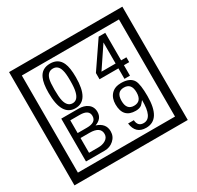

<svg xmlns="http://www.w3.org/2000/svg" viewBox="-212 -1206 1580 1541"><g transform="rotate(-30 577.5 -435.0)"><path d="M1103 90H53V-960H1103ZM1028 15V-885H128V15ZM497 -656Q497 -442 371 -442Q244 -442 244 -656Q244 -744 265 -789Q294 -855 371 -855Q448 -855 477 -789Q497 -745 497 -656ZM444 -656Q444 -723 435 -752Q420 -809 371 -809Q322 -809 306 -752Q298 -723 298 -656Q298 -587 306 -553Q322 -488 371 -488Q419 -488 435 -554Q444 -587 444 -656ZM928 -547H879V-450H828V-547H653V-605L818 -847H879V-592H928ZM828 -592V-787L697 -592ZM522 -141Q522 -93 486.5 -61.5Q451 -30 403 -30H229V-427H388Q439 -427 471 -404Q508 -378 508 -329Q508 -266 440 -242Q522 -216 522 -141ZM457 -321Q457 -379 372 -379H285V-261H371Q457 -261 457 -321ZM469 -147Q469 -215 368 -215H285V-78H371Q408 -78 435 -93Q469 -112 469 -147ZM919 -238Q919 -22 784 -22Q687 -22 674 -125H727Q731 -65 785 -65Q868 -65 865 -232Q844 -205 834 -197Q814 -182 780 -182Q663 -182 663 -308Q663 -366 695.5 -400.5Q728 -435 786 -435Q870 -435 898 -385Q919 -346 919 -238ZM858 -308Q858 -392 788 -392Q719 -392 719 -308Q719 -224 788 -224Q858 -224 858 -308Z"/></g></svg>

Font: Unicode BMP Fallback SIL
Style: Regular
Weight: 400
Foundry: NRSI, SIL International
Version: Version 5.1 Based on Unicode 5.1